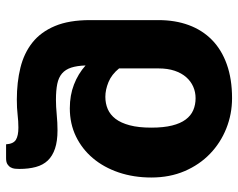

<svg xmlns="http://www.w3.org/2000/svg" viewBox="-94 -472 765 616"><g transform="rotate(90 288.0 -164.5)"><path d="M200 -164.5Q219.5 -140.5 244 -130.5Q268.5 -120.5 291 -120.5Q312.5 -120.5 330.5 -128.2Q348.5 -136 361.8 -153.2Q375 -170.5 382.5 -198.8Q390 -227 390 -268Q390 -307.5 383.2 -334.5Q376.5 -361.5 364 -378.2Q351.5 -395 334 -402.5Q316.5 -410 295.5 -410Q276 -410 258.8 -402.5Q241.5 -395 228.2 -380Q215 -365 207.5 -342.8Q200 -320.5 200 -291ZM45 -291Q45 -344.5 61 -388Q77 -431.5 108.5 -462.5Q140 -493.5 187 -510.2Q234 -527 295.5 -527Q346.5 -527 392.8 -508.5Q439 -490 474 -456.2Q509 -422.5 529.5 -374.8Q550 -327 550 -268Q550 -211.5 533.8 -163.5Q517.5 -115.5 488.2 -80.8Q459 -46 418.2 -26.2Q377.5 -6.5 328 -6.5Q286 -6.5 251.8 -19.8Q217.5 -33 190.5 -57Q191.5 -29 197.5 -10.8Q203.5 7.5 216.2 18.5Q229 29.5 249.8 33.8Q270.5 38 301 38Q322 38 348.2 35.5Q374.5 33 398.5 33Q433.5 33 457.2 41Q481 49 495.5 64.2Q510 79.5 516.2 102.5Q522.5 125.5 522.5 155.5Q522.5 162 521.8 169.5Q521 177 517.5 183.2Q514 189.5 507.2 193.8Q500.5 198 488 198H443.5Q442 174.5 429 166.5Q416 158.5 390 158.5Q369.5 158.5 348.5 161Q327.5 163.5 300 163.5Q244.5 163.5 197.8 152Q151 140.5 117 113.5Q83 86.5 64 41.2Q45 -4 45 -71.5Z"/></g></svg>

Font: Lato 2
Style: Regular
Weight: 900
Designer: Lukasz Dziedzic with Adam Twardoch and Botio Nikoltchev
Foundry: tyPoland Lukasz Dziedzic
Version: Version 2.015; 2015-08-06; http://www.latofonts.com/